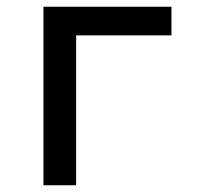

<svg xmlns="http://www.w3.org/2000/svg" viewBox="-20 -550 590 570"><path d="M109 0V-530H489V-445H206V0Z"/></svg>

Font: Lode Dark Term
Style: Bold
Weight: 700
Monospace: yes
Designer: Belleve Invis
Foundry: Belleve Invis
Version: Version 29.2.0